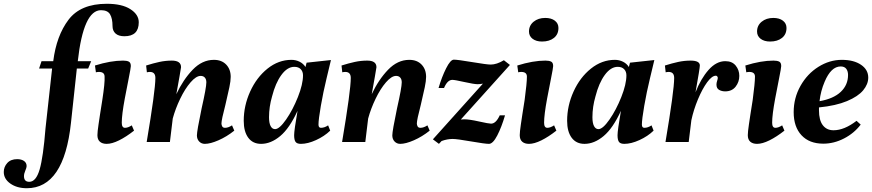

<svg xmlns="http://www.w3.org/2000/svg" viewBox="-174 -752 4619 1017"><path d="M-154 159Q-154 132 -135.5 111.5Q-117 91 -83 91Q-61 91 -47 100.5Q-33 110 -33 128Q-33 136 -40 152Q-47 168 -47 181Q-47 211 -19 211Q17 211 36 145.5Q55 80 67 -72L102 -389H33L46 -428H108Q125 -563 189 -647.5Q253 -732 392 -732Q472 -732 516.5 -703.5Q561 -675 561 -634Q561 -560 485 -560Q454 -560 438 -574.5Q422 -589 422 -614Q422 -654 409 -676Q396 -698 361 -698Q268 -698 238 -428H309L293 -389H233L202 -102Q165 245 -32 245Q-84 245 -119 220.5Q-154 196 -154 159ZM342 -36Q342 -53 348 -93.5Q354 -134 356 -147L368 -223Q382 -313 380 -346Q380 -371 350 -371Q342 -371 334 -369L329 -405Q412 -431 478 -431Q498 -431 508.5 -425.5Q519 -420 519 -402Q519 -393 507 -333Q490 -246 487 -230Q471 -144 471 -102Q471 -75 488 -75Q504 -75 524 -88L536 -60Q494 -27 456.5 -8.5Q419 10 391 10Q368 10 355 -1.5Q342 -13 342 -36Z M869 -35Q869 -58 894 -178Q919 -288 919 -316Q919 -332 911 -341Q903 -350 889 -350Q865 -350 835.5 -316Q806 -282 780.5 -229Q755 -176 741 -124L726 0H603Q649 -273 649 -339Q649 -371 620 -371Q612 -371 604 -369L600 -405Q638 -417 670.5 -424Q703 -431 736 -431Q785 -431 785 -396Q781 -368 760 -253Q796 -330 846.5 -382.5Q897 -435 959 -435Q1000 -435 1024 -410Q1048 -385 1048 -345Q1048 -323 1041 -290Q1034 -257 1020 -197Q999 -117 999 -98Q999 -90 1003 -82.5Q1007 -75 1018 -75Q1035 -75 1055 -88L1067 -60Q1027 -28 983.5 -9Q940 10 911 10Q893 10 881 -2.5Q869 -15 869 -35Z M1117 -112Q1117 -192 1151 -267Q1185 -342 1243 -388.5Q1301 -435 1370 -435Q1393 -435 1413 -425Q1433 -415 1444 -397L1450 -420L1579 -434L1556 -338Q1538 -264 1525.5 -191.5Q1513 -119 1513 -92Q1513 -75 1526 -75Q1545 -75 1564 -88L1575 -60Q1544 -30 1500 -10Q1456 10 1420 10Q1399 10 1391.5 -0.5Q1384 -11 1384 -36Q1384 -61 1402 -165Q1360 -73 1310.5 -31.5Q1261 10 1209 10Q1165 10 1141 -22.5Q1117 -55 1117 -112ZM1431 -353Q1431 -373 1419 -385.5Q1407 -398 1385 -398Q1348 -398 1316.5 -355Q1285 -312 1267 -241Q1251 -186 1251 -131Q1251 -100 1259.5 -84Q1268 -68 1283 -68Q1306 -68 1341.5 -119Q1377 -170 1404 -238Q1431 -306 1431 -353Z M1904 -35Q1904 -58 1929 -178Q1954 -288 1954 -316Q1954 -332 1946 -341Q1938 -350 1924 -350Q1900 -350 1870.5 -316Q1841 -282 1815.5 -229Q1790 -176 1776 -124L1761 0H1638Q1684 -273 1684 -339Q1684 -371 1655 -371Q1647 -371 1639 -369L1635 -405Q1673 -417 1705.5 -424Q1738 -431 1771 -431Q1820 -431 1820 -396Q1816 -368 1795 -253Q1831 -330 1881.5 -382.5Q1932 -435 1994 -435Q2035 -435 2059 -410Q2083 -385 2083 -345Q2083 -323 2076 -290Q2069 -257 2055 -197Q2034 -117 2034 -98Q2034 -90 2038 -82.5Q2042 -75 2053 -75Q2070 -75 2090 -88L2102 -60Q2062 -28 2018.5 -9Q1975 10 1946 10Q1928 10 1916 -2.5Q1904 -15 1904 -35Z M2384 -309Q2369 -306 2356 -306Q2337 -306 2286 -317.5Q2235 -329 2222 -329Q2196 -329 2178 -286H2149Q2166 -344 2189 -390Q2212 -436 2230 -436Q2250 -436 2327.5 -423Q2405 -410 2425 -410Q2457 -410 2495 -433L2527 -408L2267 -119Q2278 -120 2286 -120Q2312 -120 2363.5 -108.5Q2415 -97 2427 -97Q2453 -97 2473 -141H2501Q2483 -79 2460 -34.5Q2437 10 2416 10Q2395 10 2320.5 -3Q2246 -16 2224 -16Q2195 -16 2165 -5L2151 10L2119 -14Z M2579 -36Q2579 -53 2585 -93.5Q2591 -134 2593 -147L2605 -223Q2617 -313 2617 -346Q2617 -371 2587 -371Q2579 -371 2571 -369L2566 -405Q2649 -431 2715 -431Q2735 -431 2745.5 -425.5Q2756 -420 2756 -402Q2756 -393 2744 -333Q2727 -246 2724 -230Q2708 -144 2708 -102Q2708 -75 2725 -75Q2741 -75 2761 -88L2773 -60Q2731 -27 2693.5 -8.5Q2656 10 2628 10Q2605 10 2592 -1.5Q2579 -13 2579 -36ZM2628 -585Q2628 -617 2652.5 -637Q2677 -657 2714 -657Q2746 -657 2765 -642.5Q2784 -628 2784 -604Q2784 -570 2760 -551Q2736 -532 2697 -532Q2666 -532 2647 -546.5Q2628 -561 2628 -585Z M2830 -112Q2830 -192 2864 -267Q2898 -342 2956 -388.5Q3014 -435 3083 -435Q3106 -435 3126 -425Q3146 -415 3157 -397L3163 -420L3292 -434L3269 -338Q3251 -264 3238.5 -191.5Q3226 -119 3226 -92Q3226 -75 3239 -75Q3258 -75 3277 -88L3288 -60Q3257 -30 3213 -10Q3169 10 3133 10Q3112 10 3104.5 -0.5Q3097 -11 3097 -36Q3097 -61 3115 -165Q3073 -73 3023.5 -31.5Q2974 10 2922 10Q2878 10 2854 -22.5Q2830 -55 2830 -112ZM3144 -353Q3144 -373 3132 -385.5Q3120 -398 3098 -398Q3061 -398 3029.5 -355Q2998 -312 2980 -241Q2964 -186 2964 -131Q2964 -100 2972.5 -84Q2981 -68 2996 -68Q3019 -68 3054.5 -119Q3090 -170 3117 -238Q3144 -306 3144 -353Z M3397 -339Q3397 -371 3368 -371Q3360 -371 3352 -369L3348 -405Q3386 -417 3418.5 -424Q3451 -431 3484 -431Q3533 -431 3533 -405Q3533 -391 3510 -263Q3538 -335 3579 -381.5Q3620 -428 3668 -428Q3704 -428 3723 -404.5Q3742 -381 3742 -350Q3742 -318 3722.5 -293Q3703 -268 3667 -268Q3649 -268 3635 -276Q3621 -284 3621 -304Q3621 -313 3624.5 -323.5Q3628 -334 3628 -339Q3628 -344 3625 -347.5Q3622 -351 3618 -351Q3597 -351 3571.5 -316Q3546 -281 3523 -226Q3500 -171 3488 -115L3474 0H3351Q3397 -273 3397 -339Z M3787 -36Q3787 -53 3793 -93.5Q3799 -134 3801 -147L3813 -223Q3825 -313 3825 -346Q3825 -371 3795 -371Q3787 -371 3779 -369L3774 -405Q3857 -431 3923 -431Q3943 -431 3953.5 -425.5Q3964 -420 3964 -402Q3964 -393 3952 -333Q3935 -246 3932 -230Q3916 -144 3916 -102Q3916 -75 3933 -75Q3949 -75 3969 -88L3981 -60Q3939 -27 3901.5 -8.5Q3864 10 3836 10Q3813 10 3800 -1.5Q3787 -13 3787 -36ZM3836 -585Q3836 -617 3860.5 -637Q3885 -657 3922 -657Q3954 -657 3973 -642.5Q3992 -628 3992 -604Q3992 -570 3968 -551Q3944 -532 3905 -532Q3874 -532 3855 -546.5Q3836 -561 3836 -585Z M4030 -158Q4030 -233 4066 -297Q4102 -361 4161 -398Q4220 -435 4285 -435Q4348 -435 4386.5 -409Q4425 -383 4425 -341Q4425 -306 4398 -273.5Q4371 -241 4312.5 -216.5Q4254 -192 4164 -183V-168Q4164 -115 4184.5 -88.5Q4205 -62 4241 -62Q4298 -62 4363 -112L4385 -92Q4350 -46 4296.5 -18.5Q4243 9 4187 9Q4113 9 4071.5 -35.5Q4030 -80 4030 -158ZM4318 -355Q4318 -375 4308.5 -387.5Q4299 -400 4279 -400Q4228 -400 4194 -319Q4173 -270 4167 -216Q4241 -229 4279.5 -265.5Q4318 -302 4318 -355Z"/></svg>

Font: Unna
Style: Bold Italic
Weight: 700
Italic angle: -8.05°
Designer: Jorge de Buen Unna
Foundry: Omnibus-Type
Version: Version 2.008